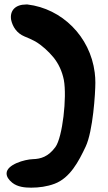

<svg xmlns="http://www.w3.org/2000/svg" viewBox="-20 -740 490 868"><path d="M367.2 -77.1C400.4 -147.5 411.1 -319.3 411.1 -366.2C411.1 -380.9 410.2 -396.5 408.2 -412.1C387.7 -575.2 259.8 -701.2 104.5 -719.7H97.7C49.8 -719.7 23.4 -692.4 30.3 -650.4C37.1 -619.1 55.7 -589.8 90.8 -575.2C107.4 -568.4 124 -561.5 139.6 -552.7C170.9 -534.2 199.2 -507.8 222.7 -479.5C245.1 -451.2 260.7 -418 268.6 -378.9C283.2 -300.8 262.7 -119.1 230.5 -75.2C198.2 -31.2 164.1 -21.5 128.9 -20.5C91.8 -19.5 9.8 3.9 9.8 43.9C9.8 58.6 18.6 72.3 35.2 85.9C59.6 105.5 92.8 108.4 121.1 108.4C156.2 108.4 192.4 103.5 226.6 90.8C296.9 64.5 335.9 -10.7 367.2 -77.1Z"/></svg>

Font: Day Care
Style: Regular
Weight: 400
Designer: Noponies
Version: Version 1.000;PS 001.000;hotconv 1.0.88;makeotf.lib2.5.64775